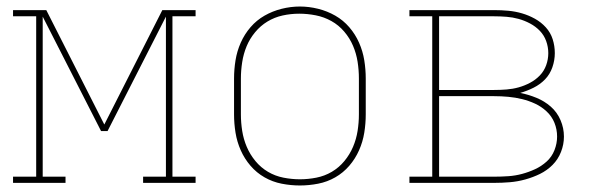

<svg xmlns="http://www.w3.org/2000/svg" viewBox="-20 -561 1840 589"><path d="M20 0V-19H91V-511H20V-530H122L300 -179L478 -530H580V-511H509V-19H580V0H419V-19H489V-510L310 -159H290L111 -510V-19H181V0Z M900 8Q872 8 844 2.5Q816 -3 791.5 -17Q767 -31 748.5 -52.5Q730 -74 718.5 -100Q707 -126 702.5 -154Q698 -182 698 -210V-320Q698 -348 702.5 -376Q707 -404 718.5 -430Q730 -456 748.5 -477.5Q767 -499 791.5 -513Q816 -527 844 -534Q872 -541 900 -541Q928 -541 956 -534Q984 -527 1008.5 -513Q1033 -499 1051.5 -477.5Q1070 -456 1081.5 -430Q1093 -404 1097.5 -376Q1102 -348 1102 -320V-210Q1102 -182 1097.5 -154Q1093 -126 1081.5 -100Q1070 -74 1051.5 -52.5Q1033 -31 1008.5 -17Q984 -3 956 2.5Q928 8 900 8ZM900 -11Q925 -11 950.5 -16Q976 -21 998 -34Q1020 -47 1036.5 -67Q1053 -87 1063 -110.5Q1073 -134 1077 -159.5Q1081 -185 1081 -210V-320Q1081 -346 1077 -371.5Q1073 -397 1063 -420.5Q1053 -444 1036 -464Q1019 -484 996.5 -496.5Q974 -509 948.5 -514Q923 -519 898 -519Q872 -519 847 -513.5Q822 -508 800.5 -495Q779 -482 762.5 -462Q746 -442 736.5 -419Q727 -396 723 -370.5Q719 -345 719 -320V-210Q719 -185 723 -159.5Q727 -134 737 -110.5Q747 -87 763.5 -67Q780 -47 802 -34Q824 -21 849.5 -16Q875 -11 900 -11Z M1236 0V-19H1306V-511H1236V-530H1496Q1518 -530 1539.5 -528Q1561 -526 1581.5 -520Q1602 -514 1621 -503.5Q1640 -493 1654.5 -477Q1669 -461 1675.5 -440.5Q1682 -420 1682 -398Q1682 -398 1682 -398Q1682 -398 1682 -398Q1682 -376 1674.5 -354.5Q1667 -333 1652 -317.5Q1637 -302 1617 -292Q1597 -282 1576 -276Q1601 -271 1625.5 -261Q1650 -251 1669.5 -234Q1689 -217 1699.5 -192.5Q1710 -168 1710 -142Q1710 -118 1701 -95Q1692 -72 1675 -55Q1658 -38 1636.5 -27.5Q1615 -17 1591.5 -10.5Q1568 -4 1544 -2Q1520 0 1496 0ZM1327 -285H1496Q1515 -285 1534 -286.5Q1553 -288 1571 -293Q1589 -298 1606 -307Q1623 -316 1636 -329.5Q1649 -343 1655.5 -361Q1662 -379 1662 -398Q1662 -417 1655.5 -435Q1649 -453 1636 -466.5Q1623 -480 1606 -489Q1589 -498 1571 -503Q1553 -508 1534 -509.5Q1515 -511 1496 -511H1327ZM1327 -19H1496Q1518 -19 1539.5 -20.5Q1561 -22 1581.5 -27.5Q1602 -33 1621.5 -42Q1641 -51 1657 -65.5Q1673 -80 1681 -100.5Q1689 -121 1689 -142Q1689 -164 1681 -184Q1673 -204 1657 -219Q1641 -234 1621.5 -243Q1602 -252 1581.5 -257Q1561 -262 1539.5 -264Q1518 -266 1496 -266H1327Z"/></svg>

Font: Iosevka Slab Thin Extended
Style: Regular
Weight: 100
Width: 7
Monospace: yes
Designer: Belleve Invis
Foundry: Belleve Invis
Version: Version 11.1.1; ttfautohint (v1.8.3)